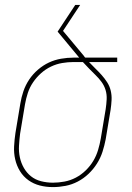

<svg xmlns="http://www.w3.org/2000/svg" viewBox="-20 -755 540 783"><path d="M196 8Q168 8 142.5 1.5Q117 -5 96 -20Q75 -35 61.5 -57Q48 -79 42 -105Q36 -131 37.5 -158.5Q39 -186 43 -213L63 -333Q67 -358 75.5 -383Q84 -408 99 -430.5Q114 -453 135 -471Q156 -489 179.5 -500Q203 -511 229 -515.5Q255 -520 280 -520H303L215 -626L287 -735H307L237 -629L323 -526Q324 -524 325 -522.5Q326 -521 328 -520H458V-502H343Q356 -488 369 -475.5Q382 -463 394.5 -449Q407 -435 417 -419.5Q427 -404 431.5 -385.5Q436 -367 435 -347Q434 -327 431 -307L411 -187Q406 -161 398 -136Q390 -111 375.5 -88Q361 -65 341 -46Q321 -27 297 -14.5Q273 -2 247 3Q221 8 196 8ZM196 -10Q219 -10 243 -14.5Q267 -19 289 -30.5Q311 -42 329.5 -60Q348 -78 360.5 -99Q373 -120 380 -143.5Q387 -167 391 -190L411 -310Q414 -330 415 -350Q416 -370 410.5 -388Q405 -406 394 -421Q383 -436 369.5 -449Q356 -462 343.5 -475Q331 -488 318 -502H280Q257 -502 233.5 -498Q210 -494 188 -483.5Q166 -473 147.5 -456.5Q129 -440 115 -419.5Q101 -399 93.5 -376Q86 -353 82 -330L62 -210Q59 -186 57.5 -161Q56 -136 61 -113Q66 -90 77.5 -70Q89 -50 106.5 -36Q124 -22 147.5 -16Q171 -10 196 -10Z"/></svg>

Font: Iosevka Thin Oblique
Style: Regular
Weight: 100
Italic angle: -9°
Monospace: yes
Designer: Belleve Invis
Foundry: Belleve Invis
Version: Version 32.5.0; ttfautohint (v1.8.4)